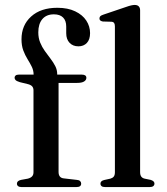

<svg xmlns="http://www.w3.org/2000/svg" viewBox="-20 -757 674 777"><path d="M217 -61Q217 -49.5 222.2 -42.8Q227.5 -36 239 -35L291 -29Q300 -28.5 304.2 -24.2Q308.5 -20 308.5 -14Q308.5 0 289.5 0H66.5Q58 0 53.2 -3.8Q48.5 -7.5 48.5 -13.5Q48.5 -19.5 52.5 -23.2Q56.5 -27 65 -29L92.5 -34Q104 -37 109.8 -43.2Q115.5 -49.5 115.5 -59.5V-391.5Q115.5 -400.5 111 -406.5Q106.5 -412.5 95 -416L60.5 -424.5Q47.5 -428.5 43.2 -432.8Q39 -437 39 -442.5Q39 -448 43.2 -451.5Q47.5 -455 56 -455H136.5L116 -440V-455Q116 -471.5 108.8 -486.5Q101.5 -501.5 91.5 -517.5Q81.5 -533.5 74.2 -553Q67 -572.5 67 -598Q67 -655 106 -690.2Q145 -725.5 212 -725.5Q254.5 -725.5 284.2 -711.2Q314 -697 329.2 -673.8Q344.5 -650.5 344.5 -623Q344.5 -597 331.5 -583.2Q318.5 -569.5 297.5 -569.5Q275 -569.5 261.5 -583.8Q248 -598 248 -622.5V-649.5Q248 -673.5 235.2 -686.2Q222.5 -699 198 -699Q168 -699 151.5 -679.8Q135 -660.5 135 -626Q135 -603.5 142.5 -585Q150 -566.5 161.5 -550.5Q173 -534.5 184.5 -519.5Q196 -504.5 203.8 -489.2Q211.5 -474 211.5 -457V-438.5L199.5 -455H311.5Q320 -455 324.8 -451.8Q329.5 -448.5 329.5 -442Q329.5 -433 320.2 -427.2Q311 -421.5 292 -421.5H217ZM547 -715.5V-60.5Q547 -48.5 551.8 -42.2Q556.5 -36 565.5 -34L590 -29Q597.5 -26.5 601.2 -23Q605 -19.5 605 -14Q605 -7.5 600.2 -3.8Q595.5 0 586 0H405Q395.5 0 391 -3.8Q386.5 -7.5 386.5 -14Q386.5 -19 390 -22.8Q393.5 -26.5 401.5 -28.5L426.5 -34Q435.5 -36.5 440.2 -42.2Q445 -48 445 -60V-650Q445 -659.5 441.8 -664Q438.5 -668.5 431 -669L396 -670Q388.5 -671.5 385.5 -674.5Q382.5 -677.5 382.5 -682Q382.5 -688 386 -691.5Q389.5 -695 399 -698L489 -728.5Q503 -733.5 511.2 -735.2Q519.5 -737 525 -737Q536 -737 541.5 -731.2Q547 -725.5 547 -715.5Z"/></svg>

Font: Fraunces 48pt
Style: Regular
Weight: 400
Version: Version 1.000;[b76b70a41]